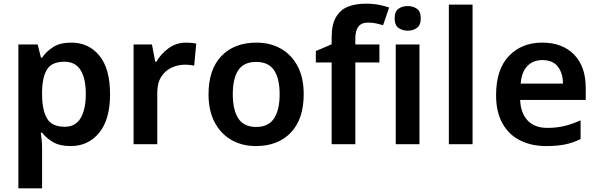

<svg xmlns="http://www.w3.org/2000/svg" viewBox="-20 -785 3254 1045"><path d="M368 -553Q463 -553 521 -482Q579 -411 579 -272Q579 -134 519.5 -62Q460 10 365 10Q305 10 268 -12Q231 -34 209 -63H202Q205 -44 207 -21.5Q209 1 209 20V240H80V-543H185L203 -471H209Q232 -505 269.5 -529Q307 -553 368 -553ZM331 -449Q264 -449 237.5 -409.5Q211 -370 209 -289V-273Q209 -187 235.5 -141Q262 -95 333 -95Q391 -95 419 -142.5Q447 -190 447 -274Q447 -358 418.5 -403.5Q390 -449 331 -449Z M994 -553Q1007 -553 1022.5 -551.5Q1038 -550 1048 -548L1037 -428Q1028 -430 1014 -431.5Q1000 -433 989 -433Q949 -433 914 -417Q879 -401 857.5 -367Q836 -333 836 -281V0H707V-543H807L825 -449H831Q855 -491 897 -522Q939 -553 994 -553Z M1633 -272Q1633 -137 1563 -63.5Q1493 10 1373 10Q1298 10 1240 -23Q1182 -56 1148.5 -119Q1115 -182 1115 -272Q1115 -407 1185 -480Q1255 -553 1376 -553Q1451 -553 1509 -520Q1567 -487 1600 -424.5Q1633 -362 1633 -272ZM1247 -272Q1247 -187 1277 -140.5Q1307 -94 1375 -94Q1441 -94 1471.5 -140.5Q1502 -187 1502 -272Q1502 -358 1471.5 -403Q1441 -448 1374 -448Q1307 -448 1277 -403Q1247 -358 1247 -272Z M2045 -445H1914V0H1785V-445H1699V-507L1785 -544V-581Q1785 -650 1808 -690.5Q1831 -731 1872.5 -748Q1914 -765 1972 -765Q2012 -765 2044 -758.5Q2076 -752 2098 -744L2065 -648Q2048 -653 2027.5 -657.5Q2007 -662 1983 -662Q1947 -662 1930.5 -640Q1914 -618 1914 -577V-543H2045Z M2199 -752Q2228 -752 2249 -737.5Q2270 -723 2270 -685Q2270 -648 2249 -633Q2228 -618 2199 -618Q2170 -618 2149 -633Q2128 -648 2128 -685Q2128 -723 2149 -737.5Q2170 -752 2199 -752ZM2263 -543V0H2134V-543Z M2552 0H2423V-760H2552Z M2931 -553Q3041 -553 3104.5 -488Q3168 -423 3168 -307V-241H2811Q2814 -169 2852 -129Q2890 -89 2959 -89Q3011 -89 3053 -99.5Q3095 -110 3140 -130V-28Q3099 -8 3056 1Q3013 10 2953 10Q2873 10 2811.5 -20.5Q2750 -51 2715 -113Q2680 -175 2680 -267Q2680 -407 2749.5 -480Q2819 -553 2931 -553ZM2932 -458Q2882 -458 2850.5 -426Q2819 -394 2814 -330H3044Q3044 -386 3016.5 -422Q2989 -458 2932 -458Z"/></svg>

Font: Noto Sans Sora Sompeng Semi
Style: Bold
Weight: 700
Designer: Monotype Design Team. David Williams.
Foundry: Monotype Imaging Inc.
Version: Version 2.101; ttfautohint (v1.8.4.7-5d5b)